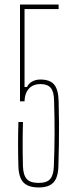

<svg xmlns="http://www.w3.org/2000/svg" viewBox="-20 -820 340 845"><path d="M151 5Q104.5 5 83.5 -16.8Q62.5 -38.5 61 -88Q59.5 -137 59.5 -185.8Q59.5 -234.5 61 -283H81Q80 -250.5 79.8 -218Q79.5 -185.5 79.8 -153Q80 -120.5 81 -88Q82.5 -49 98 -32Q113.5 -15 150 -15Q186 -15 200.8 -32Q215.5 -49 217 -88Q220 -162.5 220.2 -229.8Q220.5 -297 218 -377Q217.5 -416 203.5 -433Q189.5 -450 158 -450Q136 -450 120.5 -440.8Q105 -431.5 96.8 -414.5Q88.5 -397.5 88 -374H68V-800H238V-780H88V-437H99Q105 -451.5 120.8 -460.8Q136.5 -470 158 -470Q199.5 -470 218 -448.2Q236.5 -426.5 238 -377Q239.5 -322.5 239.8 -275.2Q240 -228 239.2 -182.5Q238.5 -137 237 -88Q236 -55 226.8 -34.5Q217.5 -14 198.8 -4.5Q180 5 151 5Z"/></svg>

Font: Big Shoulders Display Thin Thin
Style: Regular
Weight: 250
Version: Version 2.002